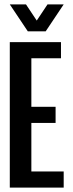

<svg xmlns="http://www.w3.org/2000/svg" viewBox="-20 -850 333 870"><path d="M122.1 -73.2H268.6V0H24.4V-659.2H256.3V-585.9H122.1V-366.2H231.9V-293H122.1ZM106 -708 24.4 -830.1H97.7L146.5 -756.8L195.3 -830.1H268.6L187 -708Z"/></svg>

Font: Alegre Sans
Style: Regular
Weight: 400
Width: 3
Designer: GrandChaos9000
Version: Version 1.2.6 - August 1, 2014